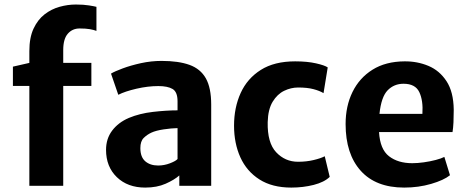

<svg xmlns="http://www.w3.org/2000/svg" viewBox="-20 -842 2120 870"><path d="M113 0V-452.5H38.5V-540L113 -557V-610.5Q113 -671.5 132 -712.2Q151 -753 182 -777Q213 -801 250 -811.2Q287 -821.5 323.5 -821.5Q358.5 -821.5 383.2 -817.5Q408 -813.5 417 -811V-702Q405.5 -706.5 387.5 -709.8Q369.5 -713 340.5 -713Q308 -713 287.2 -689.2Q266.5 -665.5 266.5 -615V-557H394V-452.5H266.5V0Z M638 8Q558.5 8 509.5 -39.2Q460.5 -86.5 460.5 -163Q460.5 -213.5 488.2 -250.2Q516 -287 563.5 -307.5Q612.5 -328 673.2 -335Q734 -342 784.5 -342V-383Q784.5 -425.5 762 -438.8Q739.5 -452 697.5 -452Q650 -452 598.2 -440Q546.5 -428 516 -412.5L483 -508.5Q499.5 -518.5 535.8 -532Q572 -545.5 618.5 -555.8Q665 -566 712 -566Q789 -566 838.8 -548Q888.5 -530 912.8 -487Q937 -444 937 -368V0H792.5V-47Q770 -27 730.5 -9.5Q691 8 638 8ZM616 -171Q616 -130.5 638.2 -111.2Q660.5 -92 696.5 -92Q724 -92 750.5 -102.2Q777 -112.5 784.5 -121.5V-261.5Q757 -261 721.8 -255.8Q686.5 -250.5 666 -241Q646.5 -232 631.2 -217Q616 -202 616 -171Z M1040.5 -272.5Q1040.5 -354.5 1070.5 -420.5Q1100.5 -486.5 1161.8 -525.2Q1223 -564 1317.5 -564Q1372 -564 1411.8 -555Q1451.5 -546 1465 -536.5L1446 -420Q1427.5 -431 1399.8 -438.2Q1372 -445.5 1331 -445.5Q1298.5 -445.5 1267.5 -430.5Q1236.5 -415.5 1215.5 -381Q1194.5 -346.5 1193 -288.5Q1191 -195 1231.5 -152Q1272 -109 1330.5 -109Q1368.5 -109 1401 -116.8Q1433.5 -124.5 1451.5 -134L1474 -40.5Q1449.5 -16.5 1401.5 -4.2Q1353.5 8 1300 8Q1213.5 8 1155.8 -28.8Q1098 -65.5 1069.2 -129Q1040.5 -192.5 1040.5 -272.5Z M1811.5 8Q1683 8 1614.5 -68.2Q1546 -144.5 1546 -280Q1546 -361 1577.2 -425Q1608.5 -489 1668 -526.2Q1727.5 -563.5 1813.5 -564Q1871 -564.5 1921.2 -543.5Q1971.5 -522.5 2003.2 -474.2Q2035 -426 2036 -344.5Q2036 -314 2034.8 -287.8Q2033.5 -261.5 2030.5 -243.5H1697.5Q1702 -165.5 1742.8 -134Q1783.5 -102.5 1848 -102.5Q1872 -102.5 1900.5 -106.5Q1929 -110.5 1954.5 -117.2Q1980 -124 1993.5 -131L2019 -48Q1991 -25.5 1933.8 -8.8Q1876.5 8 1811.5 8ZM1808.5 -462.5Q1765.5 -462.5 1736.5 -432.8Q1707.5 -403 1699.5 -326H1894Q1898 -386.5 1880 -424.5Q1862 -462.5 1808.5 -462.5Z"/></svg>

Font: Merriweather Sans
Style: Bold
Weight: 700
Designer: Eben Sorkin
Foundry: Eben Sorkin
Version: Version 1.008; ttfautohint (v1.7.19-72a1) -l 8 -r 50 -G 200 